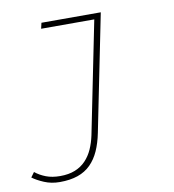

<svg xmlns="http://www.w3.org/2000/svg" viewBox="-94 -549 775 854"><g transform="rotate(-10 293.0 -122.0)"><path d="M108 234Q70 234 38 220.5Q6 207 -14 192L2 170Q23 187 50.5 197.5Q78 208 114 208Q153 208 181.5 196.5Q210 185 230 164Q250 143 262.5 115Q275 87 282 54L384 -452H144L150 -478H418L312 48Q303 93 287.5 127.5Q272 162 248 186Q224 210 189.5 222Q155 234 108 234Z"/></g></svg>

Font: Source Code Pro ExtraLight
Style: Italic
Weight: 200
Italic angle: -11°
Monospace: yes
Designer: Paul D. Hunt, Teo Tuominen
Foundry: Adobe Systems Incorporated
Version: Version 1.050;PS 1.000;hotconv 16.6.51;makeotf.lib2.5.65220